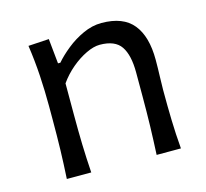

<svg xmlns="http://www.w3.org/2000/svg" viewBox="-83 -628 776 723"><g transform="rotate(-15 305.0 -267.0)"><path d="M92.3 0Q95.7 -58.1 97.2 -111.8Q98.6 -165.5 98.6 -230V-282.7Q98.6 -340.3 95 -400.9Q91.3 -461.4 82.5 -521.5L163.1 -526.4L172.9 -429.2H182.1Q202.1 -452.6 232.2 -476.8Q262.2 -501 297.9 -517.3Q333.5 -533.7 369.6 -533.7Q454.1 -533.7 492.9 -485.8Q531.7 -438 531.7 -347.2Q531.7 -313 530.5 -283.2Q529.3 -253.4 529.3 -230Q529.3 -165.5 530.8 -111.8Q532.2 -58.1 537.1 0H442.4Q445.3 -58.1 446.8 -111.3Q448.2 -164.6 448.2 -226.6V-319.8Q448.2 -387.7 425 -421.9Q401.9 -456.1 342.3 -456.1Q318.8 -456.1 289.1 -441.9Q259.3 -427.7 230.7 -403.6Q202.1 -379.4 180.7 -349.1V-226.6Q180.7 -164.6 182.1 -111.3Q183.6 -58.1 187.5 0Z"/></g></svg>

Font: Pinar DS3-Regular
Style: Regular
Weight: 400
Designer: Amin Abedi
Version: Version 2.000